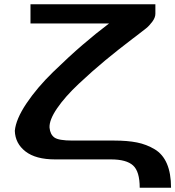

<svg xmlns="http://www.w3.org/2000/svg" viewBox="-20 -753 828 907"><path d="M504 0H240Q149 0 100.5 -37.5Q52 -75 50 -135Q55 -190 105 -264.5Q155 -339 230.5 -412.5Q306 -486 370 -541Q434 -596 495 -642H124V-733H714V-688Q714 -670 699.5 -650.5Q685 -631 670 -619Q655 -607 621 -581L605 -569Q538 -518 478 -468.5Q418 -419 352.5 -357.5Q287 -296 249.5 -241Q212 -186 214 -150Q217 -118 237 -103.5Q257 -89 322 -89H519Q582 -89 627 -80Q672 -71 710.5 -48Q749 -25 768.5 20.5Q788 66 788 134H640Q640 57 608.5 28.5Q577 0 504 0Z"/></svg>

Font: Aneo
Style: Bold
Weight: 700
Designer: Anastasios Pappas
Foundry: Anastasios Pappas
Version: Version 1.000